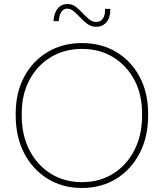

<svg xmlns="http://www.w3.org/2000/svg" viewBox="-20 -924 814 954"><path d="M387 10Q291 10 216.5 -36Q142 -82 100 -163Q58 -244 58 -350V-360Q58 -463 100 -542Q142 -621 216.5 -665.5Q291 -710 387 -710Q484 -710 558 -665.5Q632 -621 674 -542Q716 -463 716 -360V-350Q716 -244 674 -163Q632 -82 558 -36Q484 10 387 10ZM387 -19Q475 -19 542 -61Q609 -103 647.5 -177.5Q686 -252 686 -350V-360Q686 -455 647.5 -527Q609 -599 542 -640Q475 -681 387 -681Q300 -681 232.5 -640Q165 -599 126.5 -527Q88 -455 88 -360V-350Q88 -252 126.5 -177.5Q165 -103 232.5 -61Q300 -19 387 -19ZM458 -791Q434 -791 415 -804.5Q396 -818 379.5 -836Q363 -854 347 -867.5Q331 -881 314 -881Q295 -881 284.5 -864.5Q274 -848 272 -819H246Q248 -859 266.5 -881.5Q285 -904 316 -904Q339 -904 356.5 -890.5Q374 -877 390 -859.5Q406 -842 422.5 -828.5Q439 -815 458 -815Q480 -815 491.5 -832Q503 -849 502 -880H528Q529 -839 510 -815Q491 -791 458 -791Z"/></svg>

Font: SUSE Thin
Style: Regular
Weight: 250
Designer: Rene Bieder
Foundry: SUSE
Version: Version 1.000